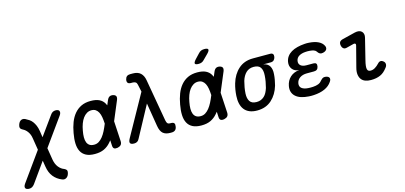

<svg xmlns="http://www.w3.org/2000/svg" viewBox="-123 -1342 4402 2089"><g transform="rotate(-15 2077.5 -297.5)"><path d="M524 -493 303 -185 324 -54Q333 1 360 35Q387 69 422 81Q440 90 446.5 99.5Q453 109 450 125Q447 145 439 159Q431 173 420 180.5Q409 188 396 189.5Q383 191 368 184Q313 162 277 117.5Q241 73 230 1L219 -67L60 156Q47 173 32.5 181.5Q18 190 -2 190Q-15 190 -26 186Q-37 182 -42 173.5Q-47 165 -44.5 152.5Q-42 140 -30 123L199 -196L178 -327Q174 -355 165.5 -375Q157 -395 145.5 -410Q134 -425 121.5 -435Q109 -445 98 -450Q79 -460 73 -469.5Q67 -479 69 -495Q73 -515 80.5 -529Q88 -543 99 -551Q110 -559 123.5 -560Q137 -561 152 -554Q174 -543 193.5 -530Q213 -517 228 -497Q243 -477 254.5 -450.5Q266 -424 272 -387L283 -314L436 -526Q448 -544 462.5 -552Q477 -560 496 -560Q509 -560 519.5 -556Q530 -552 534.5 -543.5Q539 -535 537.5 -522.5Q536 -510 524 -493Z M1093 -53Q1094 -27 1082 -12.5Q1070 2 1044 8Q1017 13 1003.5 4Q990 -5 989 -31L986 -91Q976 -77 965 -66Q934 -30 891.5 -10Q849 10 788 10Q727 10 689 -10Q651 -30 632 -66.5Q613 -103 611 -154.5Q609 -206 621 -270Q632 -334 652.5 -387Q673 -440 705.5 -478.5Q738 -517 783 -538.5Q828 -560 889 -560Q949 -560 985.5 -542Q1022 -524 1041 -491Q1048 -479 1053 -467L1075 -519Q1086 -545 1102.5 -554Q1119 -563 1143 -558Q1167 -552 1174 -537.5Q1181 -523 1171 -497L1080 -280ZM975 -281V-283Q973 -323 967.5 -355.5Q962 -388 950 -411Q938 -434 919 -447Q900 -460 871 -460Q843 -460 819 -445.5Q795 -431 776.5 -406Q758 -381 745 -346Q732 -311 725 -270Q717 -229 717 -196Q717 -163 726 -139.5Q735 -116 754.5 -103Q774 -90 806 -90Q835 -90 858.5 -104.5Q882 -119 902.5 -144.5Q923 -170 940.5 -204.5Q958 -239 974 -279Z M1286 -24Q1277 -6 1262.5 2Q1248 10 1229 10Q1193 10 1185 -6.5Q1177 -23 1196 -57L1451 -515L1433 -598Q1429 -619 1416 -627Q1403 -635 1383 -635H1364Q1340 -635 1330 -647Q1320 -659 1324 -683Q1329 -707 1343 -718.5Q1357 -730 1381 -730H1411Q1467 -730 1497.5 -701.5Q1528 -673 1537 -621L1620 -146Q1625 -120 1634 -110.5Q1643 -101 1661 -101H1673Q1699 -101 1708 -88.5Q1717 -76 1712 -50Q1708 -24 1693 -12Q1678 0 1654 0H1637Q1586 0 1557 -25Q1528 -50 1518 -112L1475 -374Z M2195 -673Q2182 -658 2166 -651.5Q2150 -645 2132 -645Q2095 -645 2090.5 -658.5Q2086 -672 2113 -702L2163 -755Q2178 -772 2194 -778.5Q2210 -785 2230 -785Q2268 -785 2272.5 -770.5Q2277 -756 2249 -727ZM2293 -53Q2294 -27 2282 -12.5Q2270 2 2244 8Q2217 13 2203.5 4Q2190 -5 2189 -31L2186 -91Q2176 -77 2165 -66Q2134 -30 2091.5 -10Q2049 10 1988 10Q1927 10 1889 -10Q1851 -30 1832 -66.5Q1813 -103 1811 -154.5Q1809 -206 1821 -270Q1832 -334 1852.5 -387Q1873 -440 1905.5 -478.5Q1938 -517 1983 -538.5Q2028 -560 2089 -560Q2149 -560 2185.5 -542Q2222 -524 2241 -491Q2248 -479 2253 -467L2275 -519Q2286 -545 2302.5 -554Q2319 -563 2343 -558Q2367 -552 2374 -537.5Q2381 -523 2371 -497L2280 -280ZM2175 -281V-283Q2173 -323 2167.5 -355.5Q2162 -388 2150 -411Q2138 -434 2119 -447Q2100 -460 2071 -460Q2043 -460 2019 -445.5Q1995 -431 1976.5 -406Q1958 -381 1945 -346Q1932 -311 1925 -270Q1917 -229 1917 -196Q1917 -163 1926 -139.5Q1935 -116 1954.5 -103Q1974 -90 2006 -90Q2035 -90 2058.5 -104.5Q2082 -119 2102.5 -144.5Q2123 -170 2140.5 -204.5Q2158 -239 2174 -279Z M2891 -458H2807Q2857 -450 2877.5 -415Q2898 -380 2893 -324Q2891 -294 2885.5 -263.5Q2880 -233 2872 -202Q2844 -107 2779.5 -48.5Q2715 10 2616 10Q2566 10 2530.5 -5Q2495 -20 2473 -48Q2451 -76 2442 -115.5Q2433 -155 2436 -202Q2438 -236 2443.5 -270Q2449 -304 2459 -338Q2487 -434 2552 -492Q2617 -550 2716 -550H2908Q2931 -550 2940 -538.5Q2949 -527 2945 -504Q2940 -482 2927 -470Q2914 -458 2891 -458ZM2633 -81Q2660 -81 2681 -89.5Q2702 -98 2719 -113.5Q2736 -129 2748 -151.5Q2760 -174 2769 -202Q2778 -236 2784 -270Q2790 -304 2792 -338Q2796 -396 2775 -427.5Q2754 -459 2699 -459Q2646 -459 2612.5 -426.5Q2579 -394 2562 -338Q2553 -304 2547 -270Q2541 -236 2539 -202Q2536 -146 2557.5 -113.5Q2579 -81 2633 -81Z M3511 -476Q3517 -463 3515 -450.5Q3513 -438 3504.5 -429.5Q3496 -421 3482 -415.5Q3468 -410 3450 -410Q3443 -410 3437.5 -412.5Q3432 -415 3427 -418.5Q3422 -422 3417 -427.5Q3412 -433 3407 -441Q3399 -454 3380 -461Q3361 -468 3333 -470Q3321 -471 3309 -471Q3297 -471 3285 -470Q3241 -467 3212.5 -449.5Q3184 -432 3178 -399Q3172 -366 3194 -346.5Q3216 -327 3260 -327H3337Q3359 -327 3367.5 -316.5Q3376 -306 3372 -284Q3368 -262 3355.5 -251.5Q3343 -241 3321 -241H3241Q3193 -241 3161.5 -219.5Q3130 -198 3123 -160Q3117 -124 3141.5 -104.5Q3166 -85 3213 -82Q3227 -81 3241.5 -81Q3256 -81 3270 -82Q3303 -84 3327.5 -93.5Q3352 -103 3366 -122L3379 -135Q3385 -141 3390.5 -145Q3396 -149 3402.5 -151Q3409 -153 3417 -153Q3435 -153 3447.5 -147.5Q3460 -142 3465.5 -133.5Q3471 -125 3469.5 -113Q3468 -101 3458 -87Q3430 -44 3377.5 -20.5Q3325 3 3255 7Q3241 8 3226.5 8Q3212 8 3198 7Q3150 4 3113.5 -7.5Q3077 -19 3052.5 -40.5Q3028 -62 3018.5 -91.5Q3009 -121 3016 -159Q3027 -218 3067.5 -255Q3108 -292 3170 -297Q3119 -300 3093 -333.5Q3067 -367 3075 -414Q3081 -448 3099.5 -473.5Q3118 -499 3147.5 -516.5Q3177 -534 3216 -544Q3255 -554 3301 -557Q3313 -558 3324.5 -558Q3336 -558 3349 -557Q3412 -553 3453.5 -532.5Q3495 -512 3511 -476Z M3732 -398Q3709 -392 3694.5 -403Q3680 -414 3675 -437Q3670 -462 3679 -477Q3688 -492 3714 -499L3860 -535Q3886 -541 3905.5 -537.5Q3925 -534 3937.5 -522Q3950 -510 3954 -491.5Q3958 -473 3952 -451L3894 -217Q3884 -178 3881.5 -153Q3879 -128 3883 -114.5Q3887 -101 3896.5 -95.5Q3906 -90 3920 -90Q3946 -90 3970.5 -105Q3995 -120 4016 -143Q4033 -162 4050 -162Q4067 -162 4081 -149Q4097 -136 4097.5 -116Q4098 -96 4083 -78Q4065 -54 4045.5 -37Q4026 -20 4003.5 -10Q3981 0 3955 5Q3929 10 3897 10Q3862 10 3834.5 0Q3807 -10 3790.5 -31.5Q3774 -53 3769.5 -86Q3765 -119 3777 -163L3837 -395Q3841 -409 3834 -415.5Q3827 -422 3815 -419Z"/></g></svg>

Font: Maple Mono NL Medium
Style: Italic
Weight: 500
Italic angle: -10°
Monospace: yes
Designer: subframe7536
Version: Version 7.000